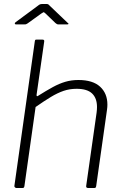

<svg xmlns="http://www.w3.org/2000/svg" viewBox="-20 -940 618 960"><path d="M62 0Q58 0 54.5 -3.5Q51 -7 52 -11L154 -733Q155 -739 156.5 -740.5Q158 -742 163 -742H192Q203 -742 201 -732L163 -467Q162 -456 169 -460Q212 -487 244 -504.5Q276 -522 306.5 -531Q337 -540 372 -540Q444 -540 480.5 -506.5Q517 -473 517 -417Q517 -411 516.5 -404.5Q516 -398 515 -391L461 -10Q460 -4 458 -2Q456 0 451 0H421Q409 0 411 -11L463 -377Q464 -384 464.5 -391.5Q465 -399 465 -405Q465 -449 440.5 -472.5Q416 -496 363 -496Q328 -496 297.5 -485.5Q267 -475 234 -455Q201 -435 158 -405L102 -9Q101 -4 99 -2Q97 0 92 0ZM257 -825 206 -874Q199 -880 197.5 -879Q196 -878 186 -872L118 -823Q112 -819 109.5 -818.5Q107 -818 101 -818H60Q55 -818 54 -821.5Q53 -825 58 -829L169 -911Q175 -916 179.5 -918Q184 -920 192 -920H214Q221 -920 224 -916Q227 -912 230 -910L317 -827Q323 -823 322.5 -820.5Q322 -818 316 -818H271Q267 -818 264 -820Q261 -822 257 -825Z"/></svg>

Font: Libre Franklin ExtraLight
Style: Italic
Weight: 250
Italic angle: -8°
Designer: Pablo Impallari, Rodrigo Fuenzalida, Nhung Nguyen
Foundry: Impallari Type
Version: Version 3.000